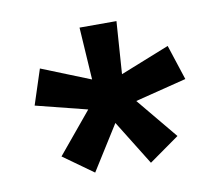

<svg xmlns="http://www.w3.org/2000/svg" viewBox="-53 -730 590 512"><g transform="rotate(-10 242.0 -474.0)"><path d="M242 -401 166 -280 85 -338 177 -449 38 -484 69 -579 201 -526 192 -668H292L282 -526L415 -579L446 -484L307 -449L399 -338L317 -280Z"/></g></svg>

Font: Celebes
Style: Bold
Weight: 700
Designer: Anugrah Pasau
Foundry: Lafontype
Version: Version 1.000; ttfautohint (v1.8.4)